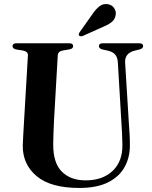

<svg xmlns="http://www.w3.org/2000/svg" viewBox="-20 -914 750 949"><path d="M580.5 -301 562.5 -605.5Q561 -629 550.2 -643Q539.5 -657 515.5 -663L486.5 -669.5Q469 -674 469 -686Q469 -700 487 -700H669.5Q687.5 -700 687.5 -686Q687.5 -674.5 669.5 -669.5L643.5 -663Q595.5 -650 598.5 -604L617 -303.5Q619 -277 620.5 -251.5Q622 -226 622 -199.5Q623 -138.5 596.8 -90Q570.5 -41.5 515 -13.2Q459.5 15 372 15Q231 15 161.5 -43Q92 -101 92.5 -194Q93 -213.5 95 -248.2Q97 -283 99 -317.5L118 -640.5Q119 -659.5 92 -664.5L60 -669.5Q42 -673.5 42 -686Q42 -700 60.5 -700H323.5Q341.5 -700 341.5 -686Q341.5 -673.5 323.5 -670L290.5 -664.5Q266.5 -660 265.5 -640.5L247 -319.5Q245 -283 244.2 -253Q243.5 -223 243 -201Q242.5 -109 285.5 -65.8Q328.5 -22.5 403.5 -22.5Q487 -22.5 536.5 -69.2Q586 -116 585 -197.5Q584.5 -231.5 583.2 -255.8Q582 -280 580.5 -301ZM438.5 -846.5Q455 -870.5 472.5 -883.5Q490 -896.5 511.5 -893.5Q533 -890.5 543.8 -874.5Q554.5 -858.5 552 -842Q549 -818.5 532 -805Q515 -791.5 490 -781.5L388.5 -736Q384 -734.5 379 -734.8Q374 -735 371 -738Q366.5 -744 373.5 -754.5Z"/></svg>

Font: Fraunces 72pt SemiBold
Style: Regular
Weight: 600
Version: Version 1.000;[b76b70a41]